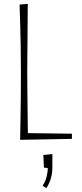

<svg xmlns="http://www.w3.org/2000/svg" viewBox="-20 -724 427 1001"><path d="M85 5Q85 5 85.5 -26Q86 -57 87 -109Q88 -161 88.5 -224.5Q89 -288 89 -352Q89 -416 88 -478Q87 -540 85.5 -590Q84 -640 83 -670Q82 -700 82 -700L125 -704Q125 -704 124.5 -679Q124 -654 124 -613Q124 -572 123.5 -524.5Q123 -477 122.5 -431Q122 -385 122 -350Q122 -315 122.5 -269.5Q123 -224 123.5 -177Q124 -130 124.5 -90Q125 -50 125.5 -25.5Q126 -1 126 -1ZM85 5 119 -30 355 -27V0ZM221 257 202 244Q216 224 222.5 199Q229 174 229 152L209 150L206 84L253 79Q253 97 253 115.5Q253 134 253 152Q253 172 249 191Q245 210 238 226.5Q231 243 221 257Z"/></svg>

Font: Truculenta Thin
Style: Regular
Weight: 250
Version: Version 1.002